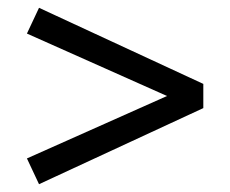

<svg xmlns="http://www.w3.org/2000/svg" viewBox="-20 -476 590 492"><path d="M80 -456 501 -261V-199L80 -4L49 -70L408 -230L49 -390Z"/></svg>

Font: EauTestInfant Semibold
Style: Italic
Weight: 600
Italic angle: -12°
Designer: Christian Thalmann (Catharsis Fonts)
Version: Version 0.001;PS 000.001;hotconv 1.0.88;makeotf.lib2.5.64775